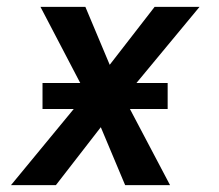

<svg xmlns="http://www.w3.org/2000/svg" viewBox="-20 -540 640 560"><path d="M12 0 195 -222H104V-298H214L98 -520H229L300 -351L431 -520H562L378 -298H469V-222H359L476 0H345L274 -169L143 0Z"/></svg>

Font: Iosevka SmBd Ex Obl
Style: Regular
Weight: 600
Width: 7
Italic angle: -9°
Monospace: yes
Designer: Belleve Invis
Foundry: Belleve Invis
Version: Version 32.5.0; ttfautohint (v1.8.4)